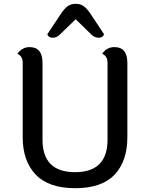

<svg xmlns="http://www.w3.org/2000/svg" viewBox="-20 -978 759 1007"><path d="M293 -796Q277 -780 256 -780Q235 -780 228 -798L297 -902Q316 -931 333.5 -944.5Q351 -958 377 -958Q403 -958 420.5 -944.5Q438 -931 457 -902L526 -798Q519 -780 498 -780Q477 -780 460 -796L377 -877ZM544 -245V-649Q544 -684 516 -696Q540 -731 580 -731Q648 -731 648 -648V-259Q648 -133 581 -62Q514 9 374.5 9Q235 9 167 -62.5Q99 -134 99 -259V-649Q99 -684 71 -696Q97 -731 135 -731Q203 -731 203 -648V-245Q203 -75 373.5 -75Q544 -75 544 -245Z"/></svg>

Font: Laila Medium
Style: Regular
Weight: 500
Designer: Hitesh Malaviya
Foundry: Indian Type Foundry
Version: Version 1.302;PS 1.0;hotconv 1.0.78;makeotf.lib2.5.61930; tt